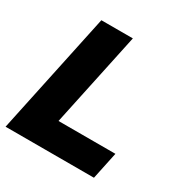

<svg xmlns="http://www.w3.org/2000/svg" viewBox="-170 -877 976 1014"><g transform="rotate(30 318.5 -370.0)"><path d="M2 0 159 -740H351L229 -166H576L541 0Z"/></g></svg>

Font: Be Vietnam Pro Black
Style: Italic
Weight: 900
Italic angle: -12°
Designer: Lam Bao, Tony Le, Vietanh Nguyen
Foundry: Yellow Type Foundry
Version: Version 1.002; ttfautohint (v1.8.3)